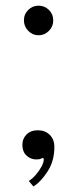

<svg xmlns="http://www.w3.org/2000/svg" viewBox="-20 -554 296 678"><path d="M116 -429.5Q95 -429.5 79.8 -445Q64.5 -460.5 64.5 -482Q64.5 -504 79.8 -519Q95 -534 116 -534Q137.5 -534 152.8 -519Q168 -504 168 -482Q168 -460.5 152.8 -445Q137.5 -429.5 116 -429.5ZM98 104.5 81.5 85Q94 77.5 106.2 63.5Q118.5 49.5 126.5 34.5Q134.5 19.5 134.5 9Q134.5 4 131.5 4Q128.5 4 124 6.5Q119.5 9 108 9Q88 9 73.5 -4.8Q59 -18.5 59 -42.5Q59 -64.5 73.8 -79.2Q88.5 -94 114 -94Q139 -94 155.5 -78Q172 -62 172 -35Q172 14.5 148 51.5Q124 88.5 98 104.5Z"/></svg>

Font: Imbue 50pt
Style: Regular
Weight: 400
Designer: Tyler Finck
Foundry: Etcetera Type Company
Version: Version 1.102; ttfautohint (v1.8.3)